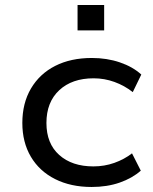

<svg xmlns="http://www.w3.org/2000/svg" viewBox="-20 -736 611 765"><path d="M345 9Q262 9 199.5 -22.5Q137 -54 103 -111.5Q69 -169 69 -246Q69 -325 103.5 -383.5Q138 -442 200 -473.5Q262 -505 346 -505Q406 -505 457.5 -487.5Q509 -470 543 -439L509 -369Q476 -395 436 -409.5Q396 -424 353 -424Q267 -424 216 -376.5Q165 -329 165 -246Q165 -164 216 -118.5Q267 -73 352 -73Q396 -73 435.5 -87Q475 -101 506 -125L541 -56Q507 -26 457 -8.5Q407 9 345 9ZM289 -615V-716H395V-615Z"/></svg>

Font: Nunito Sans 7pt SemiExpanded
Style: Regular
Weight: 400
Width: 6
Designer: Vernon Adams
Foundry: Vernon Adams
Version: Version 3.101;gftools[0.9.27]